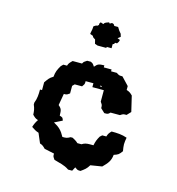

<svg xmlns="http://www.w3.org/2000/svg" viewBox="-107 -801 835 907"><g transform="rotate(15 310.0 -348.0)"><path d="M248 -671V-666C248 -655 244 -645 243 -633L257 -628C262 -619 263 -619 272 -614L277 -594L291 -589H334V-594H358V-614C366 -617 364 -615 367 -623H377C383 -631 384 -632 386 -642L373 -647L386 -657L382 -671C374 -680 368 -688 362 -699H343C340 -705 342 -704 334 -709C325 -709 327 -709 320 -704L315 -709C304 -704 296 -705 291 -694L277 -699C272 -692 272 -694 272 -685C262 -673 267 -686 248 -671ZM352 -409C353 -410 364 -410 360 -406C359 -405 348 -405 352 -409ZM262 -507C247 -497 248 -499 242 -488H196C185 -477 180 -473 176 -460H158L148 -450C136 -430 130 -417 128 -393C109 -382 105 -374 92 -356V-318H82C82 -293 81 -274 72 -251V-242C80 -223 81 -214 82 -195C93 -184 97 -180 110 -176C101 -162 97 -154 92 -138C106 -129 112 -124 128 -119L148 -72C161 -68 165 -64 176 -53L224 -43C224 -26 225 -29 234 -15C262 -6 284 -4 308 13H328L338 -6C352 3 349 4 366 4C384 -9 393 -15 404 -34L460 -43C482 -65 495 -79 498 -110C519 -117 522 -119 536 -138C534 -150 532 -160 532 -171C532 -182 534 -192 536 -204C511 -213 488 -214 460 -214C449 -203 446 -198 442 -185H422L412 -176C402 -159 398 -148 394 -129H376C361 -129 350 -127 338 -119H318C309 -128 302 -131 290 -138H280C264 -129 260 -129 242 -129C227 -157 214 -170 186 -185L224 -204C219 -219 219 -218 204 -223C203 -248 204 -255 186 -270L196 -327C213 -327 210 -328 224 -337V-374L234 -384H270C279 -398 280 -395 280 -412H318V-393H374V-337C383 -323 384 -325 384 -308L404 -289H410C421 -289 423 -290 432 -299H478C492 -308 491 -308 508 -308L526 -327L508 -403C497 -414 491 -418 478 -422V-441L442 -479C425 -479 426 -479 412 -488H384V-497H346V-507C321 -506 315 -506 300 -488C290 -503 291 -501 280 -507Z"/></g></svg>

Font: GNUTypewriter
Style: Standard
Weight: 400
Version: Version 001.000